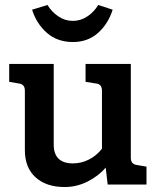

<svg xmlns="http://www.w3.org/2000/svg" viewBox="-20 -742 632 772"><path d="M569 -72V0H413L405 -68Q377 -35 333 -12.5Q289 10 240 10Q166 10 123 -29Q80 -68 80 -138V-377Q80 -390 74.5 -397Q69 -404 58 -406L17 -413V-485H196V-160Q196 -123 215.5 -104Q235 -85 273 -85Q307 -85 337.5 -100.5Q368 -116 390 -144V-377Q390 -403 368 -406L324 -413V-485H506V-108Q506 -95 511.5 -88Q517 -81 528 -79ZM109 -703 171 -722Q187 -695 214 -676.5Q241 -658 273 -658Q305 -658 332 -676.5Q359 -695 375 -722L433 -703Q415 -646 374 -609.5Q333 -573 273 -573Q211 -573 169 -609.5Q127 -646 109 -703Z"/></svg>

Font: Enriqueta SemiBold
Style: Regular
Weight: 600
Designer: Viviana Monsalve, Gustavo Ibarra
Foundry: 72Puntos
Version: Version 2.000